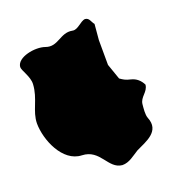

<svg xmlns="http://www.w3.org/2000/svg" viewBox="-90 -654 665 722"><g transform="rotate(-15 243.0 -292.5)"><path d="M23 -465C23 -451 52 -421 53 -390C55 -332 25 -293 29 -243C35 -178 85 -80 161 -84C234 -88 243 -9 299 -9C327 -11 346 -32 368 -48C406 -71 468 -96 437 -156C430 -170 431 -195 431 -210C431 -239 461 -250 461 -279C450 -297 434 -309 413 -312C392 -315 385 -319 371 -327L344 -387L335 -486V-549C324 -560 322 -576 305 -576C286 -573 270 -543 248 -546C200 -551 182 -500 134 -513C96 -523 23 -503 23 -465Z"/></g></svg>

Font: Camosport
Style: Regular
Weight: 400
Version: Version 001.000